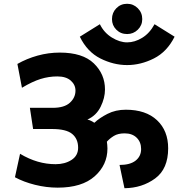

<svg xmlns="http://www.w3.org/2000/svg" viewBox="-20 -977 943 1015"><path d="M572 -876Q572 -910 595 -933.5Q618 -957 652 -957Q685 -957 708.5 -933.5Q732 -910 732 -876Q732 -843 708.5 -820Q685 -797 652 -797Q618 -797 595 -820Q572 -843 572 -876ZM797 -849 903 -783Q863 -703 793.5 -668Q724 -633 652 -633Q580 -633 510.5 -668Q441 -703 402 -783L508 -849Q530 -804 571.5 -778.5Q613 -753 652 -753Q692 -753 731.5 -777Q771 -801 797 -849ZM535 -504Q535 -459 512 -412.5Q489 -366 442 -345Q452 -343 461.5 -338Q471 -333 479 -328Q505 -353 548 -375Q591 -397 645 -397Q751 -397 810 -341.5Q869 -286 869 -193Q869 -84 800 -33.5Q731 17 638 18Q631 -12 625 -43Q619 -74 612 -105Q668 -105 697 -128Q726 -151 726 -189Q726 -226 702.5 -249Q679 -272 639 -272Q604 -272 582 -258.5Q560 -245 545 -228Q546 -220 547 -211Q548 -202 548 -192Q548 -105 480.5 -45Q413 15 285 15Q225 15 165 0Q105 -15 59 -40L86 -164Q133 -136 179.5 -122.5Q226 -109 274 -109Q323 -109 358 -131.5Q393 -154 393 -196Q393 -243 361.5 -269Q330 -295 255 -295H155L138 -407H259Q320 -407 349.5 -434Q379 -461 379 -498Q379 -529 354 -551Q329 -573 283 -573Q238 -573 194.5 -559.5Q151 -546 96 -513L72 -639Q121 -667 178.5 -683Q236 -699 296 -699Q417 -699 476 -642Q535 -585 535 -504Z"/></svg>

Font: Palanquin Dark Medium
Style: Regular
Weight: 500
Designer: Pria Ravichandran
Version: Version 1.001